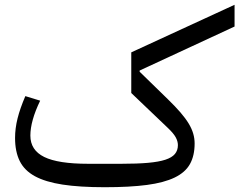

<svg xmlns="http://www.w3.org/2000/svg" viewBox="-20 -771 1001 803"><path d="M418 12Q313 12 241.5 1Q170 -10 126 -34Q82 -58 62.5 -97.5Q43 -137 43 -194Q43 -234 53.5 -276Q64 -318 86 -369L148 -350Q107 -265 107 -204Q107 -143 165 -114.5Q223 -86 348 -86H488Q554 -86 599 -90Q644 -94 671.5 -103Q699 -112 711.5 -127Q724 -142 724 -164Q724 -180 715 -196.5Q706 -213 683 -235L529 -382V-552L961 -751V-660L564 -476V-471L682 -356Q713 -326 734.5 -301Q756 -276 769 -254.5Q782 -233 788 -212.5Q794 -192 794 -171Q794 -120 774.5 -85Q755 -50 710.5 -28.5Q666 -7 594.5 2.5Q523 12 418 12Z"/></svg>

Font: IBM Plex Sans Arabic
Style: Regular
Weight: 400
Designer: Mike Abbink, Paul van der Laan, Pieter van Rosmalen, Wael Morcos, Khajak Apelian
Foundry: Bold Monday
Version: Version 1.1